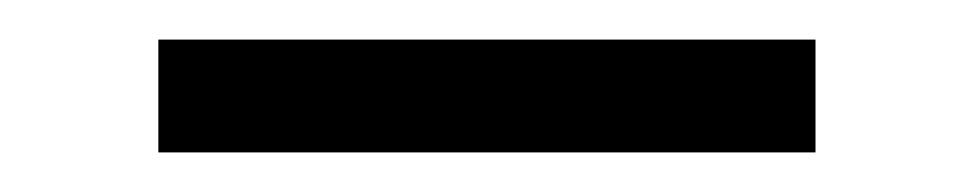

<svg xmlns="http://www.w3.org/2000/svg" viewBox="-20 -328 493 97"><path d="M60 -251V-308H392V-251Z"/></svg>

Font: Georama ExtraExtended Light
Style: Regular
Weight: 300
Width: 8
Designer: Jean-Baptiste Levee
Foundry: Production Type
Version: Version 1.000